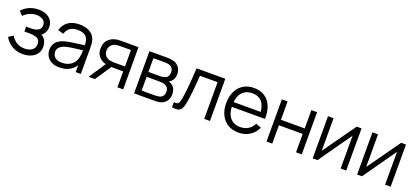

<svg xmlns="http://www.w3.org/2000/svg" viewBox="29 -1425 4981 2310"><g transform="rotate(20 2519.5 -270.0)"><path d="M264.3 15Q182.8 15 122.2 -20.8Q61.7 -56.5 26.7 -120L85.7 -157.3Q115.2 -107.7 159.1 -81.5Q203 -55.3 260 -55.3Q319.5 -55.3 355.4 -83Q391.3 -110.7 391.3 -158.7Q391.3 -191.7 376.1 -211.2Q360.8 -230.7 330.1 -239.2Q299.3 -247.7 253.3 -247.7H189.3V-310.3H252.7Q308.7 -310.3 342.8 -330.6Q377 -350.8 377 -394.3Q377 -440.7 342.8 -462.8Q308.7 -485 261 -485Q213 -485 170.3 -465.2Q127.7 -445.3 98.7 -414.3L51.7 -464Q92 -508.5 146.2 -531.8Q200.5 -555 266.3 -555Q318.3 -555 360.6 -536.7Q402.8 -518.3 427.6 -483.4Q452.3 -448.5 452.3 -399.3Q452.3 -353.3 430.2 -319.8Q408 -286.3 367.7 -264.3L363.3 -292Q398.7 -285.7 421.6 -264.1Q444.5 -242.5 455.4 -212.5Q466.3 -182.5 466.3 -151.3Q466.3 -100 439.7 -62.7Q413 -25.3 367.2 -5.2Q321.3 15 264.3 15Z M731.2 15Q669.8 15 628.8 -7.1Q587.7 -29.2 567.1 -65.6Q546.5 -102 546.5 -145Q546.5 -189.2 564.2 -220.3Q581.8 -251.5 612.8 -271.4Q643.7 -291.3 683.8 -302Q725.2 -312 774.8 -319.7Q824.5 -327.3 872.3 -333.2Q920.2 -339.2 956.2 -344.3L929.8 -328.7Q931.5 -408.3 899 -447Q866.5 -485.7 785.8 -485.7Q730.5 -485.7 692.2 -460.7Q653.8 -435.7 638.5 -381.7L566.8 -402.7Q585.7 -475 641.7 -515Q697.7 -555 787.2 -555Q861 -555 912.8 -527.3Q964.7 -499.7 986.2 -447Q996.2 -423.7 999.2 -394.7Q1002.2 -365.7 1002.2 -335.3V0H936.5V-135.7L955.5 -127.3Q928 -57.8 870.1 -21.4Q812.2 15 731.2 15ZM739.5 -48.7Q791 -48.7 829.4 -67.1Q867.8 -85.5 891.4 -117.7Q915 -149.8 921.8 -190.7Q928 -216.7 928.6 -247.8Q929.2 -278.8 929.2 -294.7L957.2 -280Q919.3 -275 875.7 -269.9Q832 -264.8 789.7 -258.5Q747.3 -252.2 713.5 -243Q690.5 -236.3 669.1 -224.6Q647.7 -212.8 633.9 -193.5Q620.2 -174.2 620.2 -145Q620.2 -121.5 631.9 -99.4Q643.7 -77.3 669.8 -63Q696 -48.7 739.5 -48.7Z M1544.7 0H1470.7V-203.3H1344.3Q1322.7 -203.3 1299.4 -205.2Q1276.2 -207.2 1256 -210.7Q1199.2 -221.5 1159.4 -260.7Q1119.7 -299.8 1119.7 -369.7Q1119.7 -437.5 1156.7 -478.7Q1193.7 -519.8 1246 -532.3Q1270 -538.2 1294.8 -539.1Q1319.5 -540 1337.7 -540H1544ZM1182.7 0H1102L1252.7 -226.7H1334ZM1340.7 -266.3H1470.7V-477H1340.7Q1328.3 -477 1306.9 -476Q1285.5 -475 1266.7 -469.3Q1250 -464.3 1233.7 -452.1Q1217.3 -439.8 1206.5 -419.6Q1195.7 -399.3 1195.7 -370.7Q1195.7 -330.2 1217.8 -305.8Q1240 -281.3 1273.3 -272.7Q1291.5 -268.3 1309.6 -267.3Q1327.7 -266.3 1340.7 -266.3Z M1935.5 0H1684.2V-540H1906.5Q1923.5 -540 1947.8 -537.9Q1972.2 -535.8 1993.2 -530.3Q2038.5 -518.3 2066.2 -481.5Q2093.8 -444.7 2093.8 -392.3Q2093.8 -363.3 2085.2 -340.8Q2076.5 -318.2 2060.5 -301.3Q2053.2 -293.2 2044.2 -286.8Q2035.2 -280.5 2026.5 -276.7Q2042.5 -273.7 2061.2 -262.3Q2089.8 -245.3 2105 -216.6Q2120.2 -187.8 2120.2 -147Q2120.2 -91.7 2093.6 -56.5Q2067 -21.3 2022.5 -8.7Q2002.5 -3 1979.2 -1.5Q1956 0 1935.5 0ZM1758.2 -238.3V-62.3H1932.2Q1942.7 -62.3 1958.6 -64.1Q1974.5 -65.8 1986.8 -69Q2016.7 -76.7 2030.2 -99.3Q2043.8 -122 2043.8 -149Q2043.8 -184.7 2023.1 -207.3Q2002.3 -230 1967.8 -235Q1956.7 -237.5 1944.1 -237.9Q1931.5 -238.3 1921.5 -238.3ZM1758.2 -477V-301.3H1909.2Q1922.2 -301.3 1938.2 -303.1Q1954.3 -304.8 1966.5 -309.3Q1992.5 -318.3 2004.8 -340.4Q2017.2 -362.5 2017.2 -388.3Q2017.2 -416.8 2003.8 -438.4Q1990.3 -460 1964.2 -468.7Q1946.2 -475 1925.4 -476Q1904.7 -477 1899.2 -477Z M2170 0V-64.3Q2200.2 -58.8 2215.8 -67.1Q2231.5 -75.3 2238.9 -95.2Q2246.3 -115.2 2251.3 -144.7Q2259.7 -193.3 2266.1 -252.3Q2272.5 -311.3 2277.8 -382.8Q2283.2 -454.2 2288.3 -540H2655.7V0H2582.3V-469.7H2356.7Q2353 -416.7 2348.6 -364.2Q2344.2 -311.7 2339.2 -263.4Q2334.3 -215.2 2328.8 -174.6Q2323.3 -134 2317.3 -104.7Q2308.7 -60.2 2293.8 -33.5Q2279 -6.8 2250 1.6Q2221 10 2170 0Z M3023.8 15Q2945.2 15 2887.2 -19.9Q2829.3 -54.8 2797.4 -118.4Q2765.5 -182 2765.5 -267.7Q2765.5 -356.2 2797 -420.7Q2828.5 -485.2 2885.8 -520.1Q2943.2 -555 3021.2 -555Q3101.2 -555 3157.7 -518.3Q3214.2 -481.7 3243.2 -413.2Q3272.2 -344.7 3269.3 -249.3H3194.5V-275.3Q3192.5 -380.5 3149.2 -434.1Q3106 -487.7 3023.2 -487.7Q2936 -487.7 2889.8 -431.1Q2843.5 -374.5 2843.5 -270Q2843.5 -167.8 2889.8 -111.6Q2936 -55.3 3021.2 -55.3Q3079.2 -55.3 3122.3 -82.2Q3165.5 -109 3190.5 -159.3L3259.2 -133Q3227 -62.3 3164.8 -23.7Q3102.5 15 3023.8 15ZM3230.2 -249.3H2817.5V-311H3230.2Z M3453 0H3379.7V-540H3453V-305.3H3757.7V-540H3831V0H3757.7V-235H3453Z M4338.3 -540H4400V0H4328.7V-420.7L4032.7 0H3970.7V-540H4042V-123Z M4907.3 -540H4969V0H4897.7V-420.7L4601.7 0H4539.7V-540H4611V-123Z"/></g></svg>

Font: Manrope Variable Light
Style: Regular
Weight: 200
Designer: Mikhail Sharanda
Foundry: Mikhail Sharanda
Version: Version 4.505